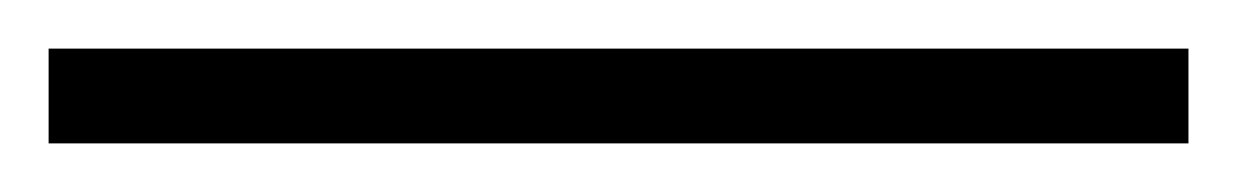

<svg xmlns="http://www.w3.org/2000/svg" viewBox="-25 63 509 79"><path d="M-5 122V83H464V122Z"/></svg>

Font: Noto Serif Gurmukhi
Style: Regular
Weight: 400
Designer: Vaibhav Singh and the Monotype Design Team
Foundry: Monotype Imaging Inc.
Version: Version 2.003